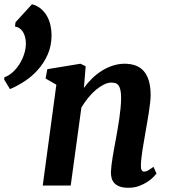

<svg xmlns="http://www.w3.org/2000/svg" viewBox="-43 -865 795 895"><path d="M106 -845.2Q130.4 -838.9 147.7 -824.2Q165 -809.6 176 -790Q187 -770.5 192.1 -747.6Q197.3 -724.6 197.3 -701.2Q197.3 -651.4 179.4 -611.1Q161.6 -570.8 133.3 -539.3Q105 -507.8 70.8 -485.6Q36.6 -463.4 3.4 -449.7L-23.4 -494.1L-22.5 -504.9Q-3.4 -511.2 14.6 -527.1Q32.7 -543 46.6 -564.5Q60.5 -585.9 69.1 -611.6Q77.6 -637.2 77.6 -662.6Q77.6 -678.2 74 -692.1Q70.3 -706.1 63.7 -716.6Q57.1 -727.1 47.9 -733.4Q38.6 -739.7 26.9 -741.2L29.3 -761.2L106 -845.2ZM219.7 -470.2 169.4 -499 177.7 -542.5 332 -567.9 356.4 -556.2 348.1 -455.1Q365.7 -479.5 387.2 -500.2Q408.7 -521 432.9 -535.9Q457 -550.8 483.6 -559.3Q510.3 -567.9 538.1 -567.9Q564.9 -567.9 587.2 -560.3Q609.4 -552.7 625.5 -535.4Q641.6 -518.1 650.4 -489.7Q659.2 -461.4 659.2 -420.4Q659.2 -406.2 656.7 -385Q654.3 -363.8 650.6 -339.8Q647 -315.9 642.6 -291.5Q638.2 -267.1 634.8 -246.6Q631.8 -228 628.2 -208Q624.5 -188 621.6 -168.5Q618.7 -148.9 616.5 -130.6Q614.3 -112.3 613.8 -96.2Q613.3 -78.6 617.4 -71.8Q621.6 -64.9 628.9 -64.9Q636.2 -64.9 645.5 -69.6Q654.8 -74.2 672.4 -87.4L686.5 -56.2Q683.1 -51.3 672.6 -40.3Q662.1 -29.3 645.3 -18.1Q628.4 -6.8 606 1.7Q583.5 10.3 556.2 10.3Q531.2 10.3 515.1 4.4Q499 -1.5 489.7 -11.7Q480.5 -22 477.1 -35.6Q473.6 -49.3 474.1 -64.9Q474.6 -78.1 476.8 -95.9Q479 -113.8 482.2 -133.5Q485.4 -153.3 489.3 -174.6Q493.2 -195.8 497.1 -216.3Q500.5 -236.8 504.9 -261Q509.3 -285.2 512.9 -310.5Q516.6 -335.9 519 -361.1Q521.5 -386.2 521.5 -408.2Q521.5 -431.2 518.3 -445.3Q515.1 -459.5 509.5 -467Q503.9 -474.6 495.4 -477.3Q486.8 -480 475.6 -480Q459.5 -480 441.2 -470.9Q422.9 -461.9 404.3 -446.3Q385.7 -430.7 368.4 -409.4Q351.1 -388.2 336.4 -363.8L286.6 0H156.2Z"/></svg>

Font: Merriweather Bold
Style: Italic
Weight: 700
Italic angle: -7°
Designer: Eben Sorkin ( eben@eyebytes.com )
Foundry: Eben Sorkin ( eben@eyebytes.com )
Version: Version 1.5; ttfautohint (v0.97) -l 13 -r 13 -G 200 -x 24 -f